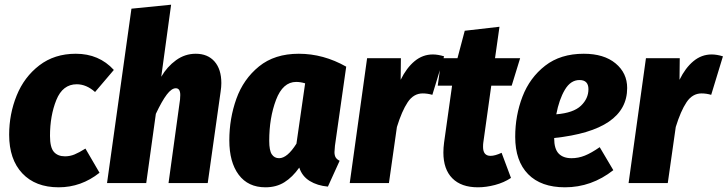

<svg xmlns="http://www.w3.org/2000/svg" viewBox="-20 -780 3100 818"><path d="M465 -482 385 -388Q348 -421 307 -421Q247 -421 220 -354Q193 -287 193 -201Q193 -152 209.5 -133Q226 -114 257 -114Q278 -114 297.5 -122Q317 -130 344 -147L404 -44Q326 18 230 18Q131 18 75 -41.5Q19 -101 19 -206Q19 -294 51 -373Q83 -452 147.5 -501.5Q212 -551 303 -551Q402 -551 465 -482Z M923 -426Q923 -410 920 -390L865 0H698L747 -356Q748 -363 748 -375Q748 -404 729 -404Q711 -404 690.5 -377Q670 -350 644 -295L603 0H436L540 -743L709 -760L667 -453Q692 -496 730 -523.5Q768 -551 814 -551Q865 -551 894 -518Q923 -485 923 -426Z M1455 -496 1407 -159Q1405 -139 1405 -132Q1405 -118 1410 -109.5Q1415 -101 1427 -95L1377 15Q1332 11 1299.5 -9Q1267 -29 1255 -66Q1226 -25 1191.5 -3.5Q1157 18 1111 18Q1037 18 997 -35.5Q957 -89 957 -182Q957 -275 987 -359Q1017 -443 1083.5 -497Q1150 -551 1253 -551Q1358 -551 1455 -496ZM1127 -180Q1127 -139 1138 -122.5Q1149 -106 1169 -106Q1204 -106 1243 -168L1280 -425Q1260 -431 1242 -431Q1185 -431 1156 -354.5Q1127 -278 1127 -180Z M1872 -540 1822 -376Q1801 -382 1781 -382Q1742 -382 1717 -344.5Q1692 -307 1671 -239L1637 0H1470L1544 -532H1688L1687 -440Q1712 -491 1746.5 -519.5Q1781 -548 1824 -548Q1846 -548 1872 -540Z M2039 -172Q2038 -166 2038 -154Q2038 -116 2070 -116Q2089 -116 2117 -129L2157 -22Q2127 -2 2089 8Q2051 18 2016 18Q1945 18 1907 -20.5Q1869 -59 1869 -130Q1869 -151 1872 -173L1906 -415H1845L1861 -532H1929L1960 -649L2108 -666L2089 -532H2196L2160 -415H2073Z M2652 -405Q2652 -225 2341 -192V-191Q2341 -146 2360 -126Q2379 -106 2415 -106Q2444 -106 2471.5 -117Q2499 -128 2535 -153L2593 -55Q2500 18 2387 18Q2285 18 2230 -38Q2175 -94 2175 -197Q2175 -288 2206 -368.5Q2237 -449 2302.5 -500Q2368 -551 2467 -551Q2553 -551 2602.5 -510Q2652 -469 2652 -405ZM2487 -400Q2487 -439 2449 -439Q2411 -439 2386.5 -397.5Q2362 -356 2350 -293Q2423 -299 2455 -329.5Q2487 -360 2487 -400Z M3060 -540 3010 -376Q2989 -382 2969 -382Q2930 -382 2905 -344.5Q2880 -307 2859 -239L2825 0H2658L2732 -532H2876L2875 -440Q2900 -491 2934.5 -519.5Q2969 -548 3012 -548Q3034 -548 3060 -540Z"/></svg>

Font: Fira Sans Condensed ExtraBold
Style: Italic
Weight: 800
Width: 3
Italic angle: -8°
Designer: bBox Type GmbH & Carrois Corporate GbR & Edenspiekermann AG
Foundry: bBox Type GmbH & Carrois Corporate GbR & Edenspiekermann AG
Version: Version 4.301